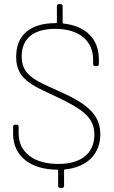

<svg xmlns="http://www.w3.org/2000/svg" viewBox="-20 -821 555 938"><path d="M470 -165C470 -266 398 -318 265 -377C145 -430 86 -456 86 -546C86 -634 145 -680 250 -680C370 -680 435 -619 435 -530V-508C435 -502 439 -498 445 -498H453C459 -498 463 -502 463 -508V-532C463 -628 402 -694 290 -706C287 -706 286 -708 286 -710V-791C286 -797 282 -801 276 -801H268C262 -801 258 -797 258 -791V-712C258 -710 256 -708 254 -708H252C129 -708 59 -651 59 -544C59 -439 126 -408 248 -352C388 -287 441 -245 441 -163C441 -75 380 -20 265 -20C142 -20 71 -80 71 -169V-202C71 -208 67 -212 61 -212H54C48 -212 44 -208 44 -202V-167C44 -61 126 8 262 8C263 8 264 10 264 12V87C264 93 268 97 274 97H283C289 97 293 93 293 87V11C293 9 294 7 297 7C410 -5 470 -72 470 -165Z"/></svg>

Font: Barlow Thin
Style: Regular
Weight: 250
Designer: Jeremy Tribby
Foundry: Tribby Type
Version: Version 1.422;hotconv 1.0.109;makeotfexe 2.5.65596